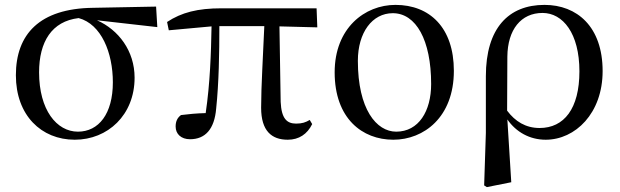

<svg xmlns="http://www.w3.org/2000/svg" viewBox="-20 -557 2540 786"><path d="M286 15C421 15 531 -86 531 -239C531 -349 465 -435 377 -474L624 -446L619 -530L360 -525C142 -522 45 -417 45 -249C45 -85 149 15 286 15ZM302 -483C395 -458 442 -341 442 -220C442 -91 384 -18 299 -18C212 -18 140 -107 140 -261C140 -386 192 -470 302 -483Z M1158 15C1204 15 1238 -8 1258 -49L1248 -66C1231 -56 1217 -51 1192 -51C1154 -51 1132 -72 1129 -140L1124 -449L1279 -445L1276 -523H887C789 -523 723 -506 664 -467L671 -433L846 -449C844 -339 840 -216 822 -94C784 -93 752 -90 721 -86C706 -75 699 -60 699 -39C699 -8 722 13 758 13C820 13 858 -28 865 -113C876 -218 878 -339 878 -450H1062C1057 -328 1049 -205 1049 -116C1049 -21 1092 15 1158 15Z M1590 15C1715 15 1838 -77 1838 -267C1838 -444 1739 -537 1599 -537C1473 -537 1350 -442 1350 -261C1350 -72 1463 15 1590 15ZM1602 -18C1521 -18 1445 -110 1445 -308C1445 -424 1504 -503 1588 -503C1683 -503 1745 -393 1745 -213C1745 -102 1694 -18 1602 -18Z M1962 202 1973 209 2073 189 2057 -68C2093 -16 2149 15 2214 15C2335 15 2447 -93 2447 -266C2447 -448 2342 -537 2209 -537C2062 -537 1969 -442 1969 -245V-13ZM2056 -104 2057 -325C2058 -436 2113 -504 2201 -504C2284 -504 2352 -421 2352 -265C2352 -112 2289 -33 2189 -33C2132 -33 2089 -60 2056 -104Z"/></svg>

Font: Source Han Serif CN Medium
Style: Regular
Weight: 500
Designer: Ryoko NISHIZUKA 西塚涼子 (kana & ideographs); Frank Grießhammer (Latin, Greek & Cyrillic); Wenlong ZHANG 张文龙 (bopomofo); San
Foundry: Adobe
Version: Version 2.002;hotconv 1.1.0;makeotfexe 2.6.0